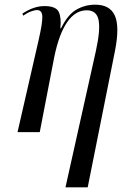

<svg xmlns="http://www.w3.org/2000/svg" viewBox="-20 -565 537 821"><path d="M260 236 390 -347Q410 -438 401.5 -479.5Q393 -521 351 -521Q302 -521 267 -470Q232 -419 212 -321L150 0H55L145 -393Q162 -467 161 -494.5Q160 -522 138 -522Q129 -522 113.5 -516.5Q98 -511 79 -498L76 -507Q102 -524 125 -531.5Q148 -539 170 -539Q220 -539 231.5 -513.5Q243 -488 238 -444H241Q270 -503 307 -524Q344 -545 387 -545Q450 -545 471 -498.5Q492 -452 472 -349L355 236Z"/></svg>

Font: Noto Serif Display ExtraCondensed
Style: Italic
Weight: 400
Width: 2
Italic angle: -12°
Designer: Monotype Design Team
Foundry: Monotype Imaging Inc.
Version: Version 2.009